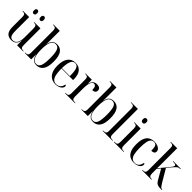

<svg xmlns="http://www.w3.org/2000/svg" viewBox="322 -2180 3609 3609"><g transform="rotate(45 2127.0 -375.0)"><path d="M257 10Q178 10 138 -36Q98 -82 98 -185V-443Q98 -492 83 -509Q68 -526 24 -526H21V-536H189V-172Q189 -84 209 -46Q229 -8 278 -8Q338 -8 368 -59.5Q398 -111 398 -203V-440Q398 -491 383 -508.5Q368 -526 324 -526H321V-536H489V-94Q489 -43 504.5 -26.5Q520 -10 564 -10H567V0H403V-123H401Q391 -67 367.5 -38.5Q344 -10 315 0Q286 10 257 10ZM381 -636Q363 -636 351.5 -648.5Q340 -661 340 -690Q340 -720 351.5 -732.5Q363 -745 381 -745Q398 -745 410 -732.5Q422 -720 422 -690Q422 -661 410 -648.5Q398 -636 381 -636ZM204 -636Q187 -636 175.5 -648.5Q164 -661 164 -690Q164 -720 175.5 -732.5Q187 -745 204 -745Q221 -745 233 -732.5Q245 -720 245 -690Q245 -661 233 -648.5Q221 -636 204 -636Z M924 10Q863 10 828.5 -25Q794 -60 780 -131H778V0H606V-10H613Q655 -10 671.5 -26.5Q688 -43 688 -85V-675Q688 -719 671 -734.5Q654 -750 613 -750H609V-760H779V-575Q779 -548 779 -503Q779 -458 778 -406H780Q792 -477 827.5 -511.5Q863 -546 926 -546Q1016 -546 1062 -477.5Q1108 -409 1108 -268Q1108 -126 1060 -58Q1012 10 924 10ZM906 -5Q963 -5 989 -64.5Q1015 -124 1015 -269Q1015 -410 989.5 -470Q964 -530 905 -530Q839 -530 809 -465Q779 -400 779 -268Q779 -133 810.5 -69Q842 -5 906 -5Z M1429 10Q1324 10 1266.5 -62Q1209 -134 1209 -264Q1209 -404 1263 -475Q1317 -546 1416 -546Q1507 -546 1558.5 -484Q1610 -422 1610 -304V-282H1302Q1303 -130 1335 -65.5Q1367 -1 1438 -1Q1489 -1 1523 -31Q1557 -61 1567 -123Q1579 -120 1585 -111Q1591 -102 1591 -91Q1591 -70 1573.5 -46.5Q1556 -23 1520 -6.5Q1484 10 1429 10ZM1515 -292Q1515 -423 1492 -479.5Q1469 -536 1415 -536Q1359 -536 1332.5 -479.5Q1306 -423 1302 -292Z M1679 0V-10H1688Q1731 -10 1747.5 -26Q1764 -42 1764 -85V-451Q1764 -494 1748 -510Q1732 -526 1689 -526H1686V-536H1854V-432H1856Q1864 -461 1878 -487Q1892 -513 1918 -529.5Q1944 -546 1987 -546Q2032 -546 2056.5 -526Q2081 -506 2081 -472Q2081 -442 2061 -423Q2041 -404 1997 -404Q1997 -466 1980.5 -490Q1964 -514 1939 -514Q1905 -514 1887 -482.5Q1869 -451 1862 -403Q1855 -355 1855 -304V-88Q1855 -43 1871.5 -26.5Q1888 -10 1932 -10H1945V0Z M2430 10Q2369 10 2334.5 -25Q2300 -60 2286 -131H2284V0H2112V-10H2119Q2161 -10 2177.5 -26.5Q2194 -43 2194 -85V-675Q2194 -719 2177 -734.5Q2160 -750 2119 -750H2115V-760H2285V-575Q2285 -548 2285 -503Q2285 -458 2284 -406H2286Q2298 -477 2333.5 -511.5Q2369 -546 2432 -546Q2522 -546 2568 -477.5Q2614 -409 2614 -268Q2614 -126 2566 -58Q2518 10 2430 10ZM2412 -5Q2469 -5 2495 -64.5Q2521 -124 2521 -269Q2521 -410 2495.5 -470Q2470 -530 2411 -530Q2345 -530 2315 -465Q2285 -400 2285 -268Q2285 -133 2316.5 -69Q2348 -5 2412 -5Z M2677 0V-10H2688Q2731 -10 2747.5 -26Q2764 -42 2764 -86V-675Q2764 -719 2746.5 -734.5Q2729 -750 2690 -750H2677V-760H2855V-89Q2855 -43 2871.5 -26.5Q2888 -10 2931 -10H2942V0Z M3103 -636Q3084 -636 3071 -648.5Q3058 -661 3058 -692Q3058 -723 3071 -735Q3084 -747 3103 -747Q3121 -747 3134 -735Q3147 -723 3147 -692Q3147 -661 3134 -648.5Q3121 -636 3103 -636ZM2975 0V-10H2988Q3029 -10 3045.5 -26Q3062 -42 3062 -86V-449Q3062 -493 3045.5 -509.5Q3029 -526 2989 -526H2983V-536H3153V-89Q3153 -43 3169.5 -26.5Q3186 -10 3227 -10H3239V0Z M3514 10Q3452 10 3404 -17Q3356 -44 3329 -105Q3302 -166 3302 -269Q3302 -374 3329 -434Q3356 -494 3403 -520Q3450 -546 3510 -546Q3555 -546 3591.5 -533.5Q3628 -521 3650 -498Q3672 -475 3672 -442Q3672 -382 3589 -382Q3589 -464 3572.5 -500Q3556 -536 3508 -536Q3474 -536 3448.5 -513.5Q3423 -491 3409.5 -433Q3396 -375 3396 -269Q3396 -170 3410 -111Q3424 -52 3453.5 -26Q3483 0 3530 0Q3577 0 3608.5 -28.5Q3640 -57 3654 -126Q3676 -121 3676 -93Q3676 -70 3659 -46Q3642 -22 3606 -6Q3570 10 3514 10Z M3726 0V-10H3733Q3774 -10 3791 -25.5Q3808 -41 3808 -85V-675Q3808 -719 3791 -734.5Q3774 -750 3733 -750H3729V-760H3900V-349Q3900 -320 3899.5 -288Q3899 -256 3898 -227L4050 -409Q4078 -444 4090 -464.5Q4102 -485 4102 -497Q4102 -513 4081.5 -519.5Q4061 -526 4016 -526V-536H4221V-526Q4198 -526 4180.5 -521Q4163 -516 4143 -499Q4123 -482 4092 -446L4012 -348L4162 -94Q4185 -56 4200 -38Q4215 -20 4226.5 -15Q4238 -10 4250 -10H4254V0H4224Q4182 0 4154 -6.5Q4126 -13 4106 -31Q4086 -49 4067 -83L3955 -278L3900 -212V-88Q3900 -42 3917.5 -26Q3935 -10 3974 -10H3977V0Z"/></g></svg>

Font: Noto Serif Display SemiCondensed
Style: Regular
Weight: 400
Width: 4
Designer: Monotype Design Team
Foundry: Monotype Imaging Inc.
Version: Version 2.009